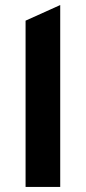

<svg xmlns="http://www.w3.org/2000/svg" viewBox="-20 -742 340 762"><path d="M81.5 0V-660L219 -722V0Z"/></svg>

Font: Overpass ExtraBold
Style: Regular
Weight: 800
Designer: Delve Withrington, Dave Bailey, Thomas Jockin
Foundry: Delve Fonts LLC
Version: Version 4.000; ttfautohint (v1.8.3)